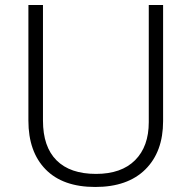

<svg xmlns="http://www.w3.org/2000/svg" viewBox="-20 -734 762 764"><path d="M629 -252Q629 -130 558.5 -60Q488 10 359 10Q230 10 161.5 -60Q93 -130 93 -254V-714H151V-254Q151 -150 205 -96Q259 -42 362 -42Q463 -42 517.5 -96.5Q572 -151 572 -248V-714H629Z"/></svg>

Font: Noto Sans Arabic UI Lt
Style: Regular
Weight: 300
Designer: Monotype Design Team, Nadine Chahine and Nizar Qandah
Foundry: Monotype Imaging Inc.
Version: Version 2.010; ttfautohint (v1.8.4.7-5d5b)